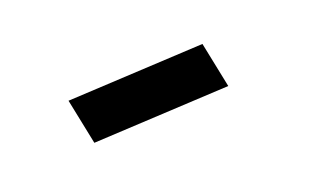

<svg xmlns="http://www.w3.org/2000/svg" viewBox="-36 -723 542 315"><g transform="rotate(10 235.0 -565.0)"><path d="M280.3 -660.2 80.1 -530.3 133.8 -469.7 334 -599.6Z"/></g></svg>

Font: Geo
Style: Regular
Weight: 500
Version: Version 001.2